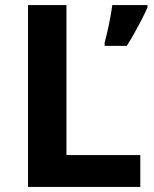

<svg xmlns="http://www.w3.org/2000/svg" viewBox="-20 -734 605 754"><path d="M90 0V-714H241V-125H531V0ZM559 -704Q549 -682 536.5 -657.5Q524 -633 509.5 -607Q495 -581 478 -554H391V-567Q395 -582 399.5 -600.5Q404 -619 408 -639Q412 -659 415.5 -678.5Q419 -698 421 -714H559Z"/></svg>

Font: Noto Sans Devanagari
Style: Regular
Weight: 400
Designer: Jelle Bosma - Monotype Design Team
Foundry: Monotype Imaging Inc.
Version: Version 2.003